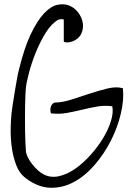

<svg xmlns="http://www.w3.org/2000/svg" viewBox="-20 -890 625 904"><path d="M101.6 -50.8Q71.3 -73.2 56.2 -113.3Q41 -153.3 35.2 -198.2Q29.3 -243.2 30.3 -285.6Q31.2 -328.1 34.2 -356.4Q35.2 -367.2 39.6 -396Q43.9 -424.8 49.3 -457.5Q54.7 -490.2 60.1 -519Q65.4 -547.9 68.4 -558.6Q93.8 -664.1 124.5 -728.5Q155.3 -793 187 -826.7Q218.8 -860.4 250 -867.2Q281.2 -874 306.2 -863.8Q331.1 -853.5 348.1 -831.1Q365.2 -808.6 369.6 -782.7Q374 -756.8 363.3 -732.4Q352.5 -708 322.3 -695.3Q317.4 -693.4 310.1 -691.9Q302.7 -690.4 295.9 -690.4Q289.1 -690.4 284.7 -691.9Q280.3 -693.4 280.3 -695.3V-796.9Q280.3 -799.8 270 -799.8Q259.8 -799.8 253.9 -796.9Q221.7 -778.3 195.3 -735.8Q168.9 -693.4 148.9 -644Q128.9 -594.7 116.7 -548.3Q104.5 -502 101.6 -474.6Q100.6 -463.9 99.6 -441.4Q98.6 -418.9 98.1 -390.1Q97.7 -361.3 97.7 -330.1Q97.7 -298.8 98.1 -270.5Q98.6 -242.2 99.6 -219.2Q100.6 -196.3 101.6 -185.5Q101.6 -168.9 110.4 -150.9Q119.1 -132.8 131.8 -116.7Q144.5 -100.6 159.2 -87.4Q173.8 -74.2 186.5 -68.4Q219.7 -51.8 258.3 -60.5Q296.9 -69.3 334.5 -95.7Q372.1 -122.1 406.2 -160.2Q440.4 -198.2 465.3 -239.3Q490.2 -280.3 502.4 -320.3Q514.6 -360.4 508.8 -389.6Q472.7 -394.5 436.5 -388.2Q400.4 -381.8 364.7 -373Q329.1 -364.3 293 -357.9Q256.8 -351.6 219.7 -356.4Q217.8 -362.3 217.3 -370.1Q216.8 -377.9 218.8 -385.3Q220.7 -392.6 225.1 -398.4Q229.5 -404.3 237.3 -407.2Q272.5 -407.2 315.4 -420.9Q358.4 -434.6 402.3 -449.2Q446.3 -463.9 487.3 -473.6Q528.3 -483.4 558.6 -474.6Q564.5 -419.9 548.8 -354.5Q533.2 -289.1 502 -227.5Q470.7 -166 426.3 -114.3Q381.8 -62.5 329.1 -33.7Q276.4 -4.9 218.3 -5.9Q160.2 -6.8 101.6 -50.8Z"/></svg>

Font: Over the Rainbow
Style: Regular
Weight: 400
Designer: Kimberly Geswein
Foundry: Kimberly Geswein
Version: Version 1.002 2010